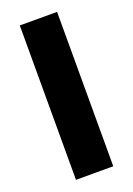

<svg xmlns="http://www.w3.org/2000/svg" viewBox="-115 -610 456 658"><g transform="rotate(-20 113.0 -281.5)"><path d="M181 0V-563H45V0Z"/></g></svg>

Font: OSH Darker Grotesque Black
Style: Regular
Weight: 900
Designer: Gabriel Lam
Foundry: TypeRant
Version: Version 1.000;Glyphs 3.1.1 (3148)